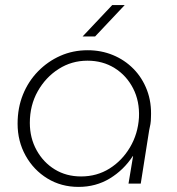

<svg xmlns="http://www.w3.org/2000/svg" viewBox="-20 -720 693 753"><path d="M288 13Q220 13 166 -20Q112 -53 80.5 -109.5Q49 -166 49 -235Q49 -297 70 -349Q91 -401 129 -440Q167 -479 216.5 -501Q266 -523 324 -523Q377 -523 423 -504Q469 -485 503.5 -450Q538 -415 556.5 -366.5Q575 -318 572 -259Q572 -246 570 -233.5Q568 -221 565 -209L532 0H484L502 -108H501Q465 -53 410.5 -20Q356 13 288 13ZM298 -28Q360 -28 409.5 -59Q459 -90 490 -142.5Q521 -195 525 -259Q528 -323 502 -373.5Q476 -424 429.5 -453Q383 -482 323 -482Q261 -482 210 -449.5Q159 -417 128 -362Q97 -307 97 -238Q97 -179 123.5 -131Q150 -83 195 -55.5Q240 -28 298 -28ZM304 -577 420 -700H469L353 -577Z"/></svg>

Font: MuseoModerno Thin ExtraLight
Style: Italic
Weight: 250
Italic angle: -9°
Version: Version 1.003